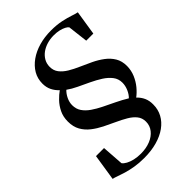

<svg xmlns="http://www.w3.org/2000/svg" viewBox="-265 -926 1129 1129"><g transform="rotate(-45 299.0 -362.0)"><path d="M502 -88Q502 -47 483.8 -13Q465.5 21 431.2 45.8Q397 70.5 349 84Q301 97.5 241.5 97.5Q199 97.5 163.8 91.5Q128.5 85.5 101.2 77.2Q74 69 54.5 61.8Q35 54.5 23.5 52.5L49 -111.5H116L125.5 24Q133.5 35 150.8 44.5Q168 54 192.5 59.8Q217 65.5 246.5 65.5Q290 65.5 325 51.5Q360 37.5 380.2 12Q400.5 -13.5 400.5 -47Q400.5 -77.5 383 -99.2Q365.5 -121 336.5 -138Q307.5 -155 272.8 -170.8Q238 -186.5 203.2 -204Q168.5 -221.5 139.5 -244Q110.5 -266.5 93 -297.5Q75.5 -328.5 75.5 -372Q75.5 -412 91 -443.5Q106.5 -475 128.8 -498Q151 -521 172.5 -536Q151.5 -555.5 139.5 -580Q127.5 -604.5 127.5 -635.5Q127.5 -677 147.2 -710.8Q167 -744.5 202.2 -769.5Q237.5 -794.5 284 -807.8Q330.5 -821 384 -821Q431.5 -821 469 -813Q506.5 -805 532.5 -796Q558.5 -787 571.5 -785L547.5 -632H488.5L473.5 -758Q468 -765.5 454.2 -772.8Q440.5 -780 420.5 -784.8Q400.5 -789.5 375.5 -789.5Q345.5 -789.5 319 -781.5Q292.5 -773.5 272.2 -758.8Q252 -744 240 -723.2Q228 -702.5 227.5 -676.5Q227 -644.5 244.5 -622Q262 -599.5 290.8 -582.2Q319.5 -565 354.5 -549.8Q389.5 -534.5 424.5 -517.8Q459.5 -501 488.5 -479.2Q517.5 -457.5 535.2 -428Q553 -398.5 553 -357Q552.5 -320.5 538.8 -288.2Q525 -256 503.8 -230.2Q482.5 -204.5 459.5 -187.5Q480.5 -168 491.5 -143.5Q502.5 -119 502 -88ZM464.5 -307Q464.5 -339 445.8 -363.2Q427 -387.5 396.8 -406.8Q366.5 -426 331 -442.8Q295.5 -459.5 261.2 -475.8Q227 -492 201.5 -510.5Q184.5 -494.5 173 -470.5Q161.5 -446.5 161.5 -422Q161.5 -390.5 177.5 -367Q193.5 -343.5 221 -324.5Q248.5 -305.5 283 -288.5Q317.5 -271.5 354.5 -253.8Q391.5 -236 426 -215Q442.5 -231 453.5 -256.2Q464.5 -281.5 464.5 -307Z"/></g></svg>

Font: Merriweather 120pt Medium
Style: Italic
Weight: 500
Italic angle: -7.8°
Version: Version 2.101